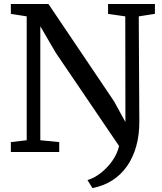

<svg xmlns="http://www.w3.org/2000/svg" viewBox="-20 -763 813 964"><path d="M114.1 -58.9V-680.8Q101.1 -683 87.6 -685Q74.2 -687.1 61 -689.2Q47.9 -691.3 34.5 -693.3V-743H223.2L552.6 -254.4L609.7 -150L609 -680.8L522.5 -693.3V-743H757.8V-693.5L676.7 -680.8L679.5 -153.2Q679.9 -85.4 664 -28.8Q648.1 27.8 617.7 71.3Q587.2 114.8 543.6 142.7Q499.9 170.5 444.3 181.3L419.2 141.2Q452.6 131.5 485.8 105.7Q518.9 79.9 544.1 44.2Q569.2 8.5 577.8 -30L259.7 -498.5L182.4 -631.1V-58.9L277.4 -49.5V0H34.5V-49.5Z"/></svg>

Font: Merriweather 7pt Light
Style: Regular
Weight: 300
Designer: Eben Sorkin
Foundry: Eben Sorkin
Version: Version 2.200;gftools[0.9.31]